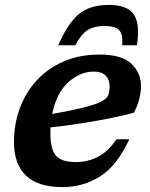

<svg xmlns="http://www.w3.org/2000/svg" viewBox="-20 -751 611 783"><path d="M507.5 -183Q456 -73.5 387 -30.8Q318 12 235 12Q135 12 86 -34.8Q37 -81.5 37 -171Q37 -245 61 -310Q85 -375 130.5 -424Q176 -473 240.5 -500.8Q305 -528.5 385.5 -528.5Q477.5 -528.5 516.2 -491Q555 -453.5 555 -400.5Q555 -374.5 547.8 -346.2Q540.5 -318 525.5 -291Q441.5 -269.5 353.8 -254.8Q266 -240 186 -231.5Q185.5 -220.5 185.5 -209Q185.5 -141 208.8 -115.5Q232 -90 289 -90Q337.5 -90 379 -111.2Q420.5 -132.5 455 -183ZM363 -459Q306.5 -459 258 -415Q209.5 -371 193 -286Q278 -301.5 325.8 -313.8Q373.5 -326 395 -337.8Q416.5 -349.5 421.8 -364Q427 -378.5 427 -399Q427 -426.5 411 -442.8Q395 -459 363 -459ZM406.5 -645Q363.5 -645 337.2 -628.2Q311 -611.5 287 -566.5H217.5Q245 -629.5 274 -665.2Q303 -701 339 -716Q375 -731 423 -731Q500 -731 526 -691.5Q552 -652 538.5 -566.5H478.5Q481.5 -611.5 465.8 -628.2Q450 -645 406.5 -645Z"/></svg>

Font: Newsreader 6pt SemiBold
Style: Italic
Weight: 600
Italic angle: -17°
Designer: Hugues Gentile
Foundry: Production Type
Version: Version 1.003; ttfautohint (v1.8.3)